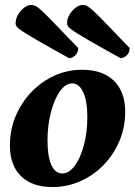

<svg xmlns="http://www.w3.org/2000/svg" viewBox="-20 -744 545 776"><path d="M192 12Q110 12 65 -32Q20 -76 20 -156Q20 -219 43 -274Q66 -329 106.5 -371.5Q147 -414 199.5 -438Q252 -462 312 -462Q395 -462 440.5 -417.5Q486 -373 486 -292Q486 -230 463 -175Q440 -120 399.5 -78Q359 -36 305.5 -12Q252 12 192 12ZM232 -43Q259 -43 282 -74Q305 -105 319 -157Q333 -209 333 -271Q333 -335 316.5 -371Q300 -407 272 -407Q245 -407 222.5 -375.5Q200 -344 186 -291Q172 -238 172 -176Q172 -112 187.5 -77.5Q203 -43 232 -43ZM259 -509Q181 -552 137 -577.5Q93 -603 73 -616Q53 -629 48 -636Q43 -643 43 -650Q43 -667 52.5 -684Q62 -701 77 -712.5Q92 -724 107 -724Q116 -724 124.5 -719.5Q133 -715 150.5 -699Q168 -683 202 -647.5Q236 -612 296 -550Q296 -531 284 -520Q272 -509 259 -509ZM467 -509Q389 -552 345 -577.5Q301 -603 281 -616Q261 -629 256 -636Q251 -643 251 -650Q251 -667 260.5 -684Q270 -701 285 -712.5Q300 -724 315 -724Q324 -724 332.5 -719.5Q341 -715 358.5 -699Q376 -683 410 -647.5Q444 -612 504 -550Q504 -531 492 -520Q480 -509 467 -509Z"/></svg>

Font: Petrona ExtraBold
Style: Italic
Weight: 800
Italic angle: -9°
Designer: Ringo R. Seeber
Foundry: Ringo R. Seeber
Version: Version 2.001; ttfautohint (v1.8.3)